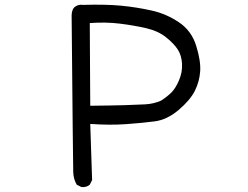

<svg xmlns="http://www.w3.org/2000/svg" viewBox="-20 -751 1040 805"><path d="M321.3 33.2 301.8 23.4Q288.1 0 287.1 -28.3Q286.1 -56.6 280.3 -687.5Q281.2 -713.9 295.9 -723.6Q310.5 -733.4 327.1 -730.5Q422.9 -733.4 488.3 -727.1Q553.7 -720.7 615.2 -707Q676.8 -693.4 730 -657.7Q783.2 -622.1 802.7 -558.6Q822.3 -495.1 819.3 -452.1Q816.4 -409.2 796.9 -370.1Q777.3 -331.1 729 -290Q680.7 -249 628.9 -242.2Q577.1 -235.4 508.8 -230.5Q440.4 -225.6 358.4 -231.4L366.2 3.9L356.4 23.4Q342.8 35.2 321.3 33.2ZM655.3 -329.1Q679.7 -344.7 697.8 -362.3Q715.8 -379.9 730.5 -414.1Q745.1 -448.2 743.2 -483.4Q741.2 -518.6 725.6 -543Q710 -567.4 676.8 -594.2Q643.6 -621.1 592.8 -632.8Q542 -644.5 482.4 -651.9Q422.9 -659.2 356.4 -654.3L358.4 -307.6Q452.1 -308.6 502.9 -310.1Q553.7 -311.5 588.9 -313.5Q624 -315.4 655.3 -329.1Z"/></svg>

Font: NaikaiFont
Style: Regular-Lite
Weight: 400
Version: Version 1.67